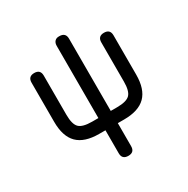

<svg xmlns="http://www.w3.org/2000/svg" viewBox="-183 -782 1116 1142"><g transform="rotate(-30 375.5 -211.0)"><path d="M94 -196V-465Q94 -507 136 -507Q178 -507 178 -465V-196Q178 -131 201.5 -107.5Q225 -84 290 -84H333V-580Q333 -600 344 -611.5Q355 -623 375 -622Q418 -622 418 -580V-84H461Q526 -84 549.5 -107.5Q573 -131 573 -196V-465Q573 -507 615 -507Q657 -507 657 -465V-196Q657 -96 609 -48Q561 0 461 0H418V158Q418 200 376 200Q333 200 333 158V0H290Q190 0 142 -48Q94 -96 94 -196Z"/></g></svg>

Font: Jura
Style: Bold
Weight: 700
Designer: Daniel Johnson, Alexei Vanyashin
Foundry: Daniel Johnson
Version: Version 5.103